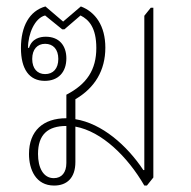

<svg xmlns="http://www.w3.org/2000/svg" viewBox="-20 -572 592 596"><path d="M148 4C188 4 214 -20 214 -69V-179C296 -164 376 -86 428 4H436L456 -21V-548H448L428 -523V-44H425C374 -121 296 -189 214 -202V-264C274 -299 307 -353 307 -424C307 -492 276 -535 231 -552L176 -505L121 -552C71 -538 45 -490 45 -423C45 -357 71 -321 119 -321C161 -321 186 -348 186 -391C186 -429 165 -458 122 -458C105 -458 79 -453 70 -423L67 -424C67 -467 88 -516 120 -524L173 -481H180L230 -524C256 -511 279 -486 279 -423C279 -356 250 -311 186 -278V-205C114 -205 70 -166 70 -94C70 -46 91 4 148 4ZM120 -342C96 -342 80 -359 80 -389C80 -419 96 -436 120 -436C145 -436 161 -419 161 -389C161 -359 145 -342 120 -342ZM147 -19C114 -19 98 -52 98 -94C98 -154 128 -181 186 -181V-66C186 -37 172 -19 147 -19Z"/></svg>

Font: Noto Serif Thai SemiCondensed Thin
Style: Regular
Weight: 100
Width: 4
Designer: Monotype Design Team
Foundry: Monotype Imaging Inc.
Version: Version 2.002